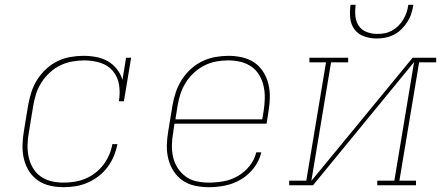

<svg xmlns="http://www.w3.org/2000/svg" viewBox="-20 -770 1840 798"><path d="M244 8Q215 8 187 1.5Q159 -5 137 -20.5Q115 -36 100.5 -59Q86 -82 79.5 -109Q73 -136 73.5 -165Q74 -194 79 -223L97 -333Q102 -360 110.5 -387Q119 -414 134.5 -438.5Q150 -463 171.5 -483Q193 -503 218.5 -515.5Q244 -528 272 -533Q300 -538 327 -538Q354 -538 380 -533Q406 -528 428 -515.5Q450 -503 466 -482.5Q482 -462 489 -438L504 -530H525L495 -349H474Q480 -383 475 -416.5Q470 -450 449.5 -474.5Q429 -499 397 -509Q365 -519 331 -519Q306 -519 280.5 -514.5Q255 -510 231 -498.5Q207 -487 187 -468.5Q167 -450 152.5 -427.5Q138 -405 130 -380Q122 -355 118 -330L100 -220Q95 -194 94.5 -168Q94 -142 99 -118Q104 -94 116.5 -72.5Q129 -51 148.5 -37Q168 -23 193 -17Q218 -11 244 -11Q266 -11 289 -14.5Q312 -18 334 -27Q356 -36 375.5 -51Q395 -66 409.5 -85Q424 -104 433.5 -126Q443 -148 447 -171H468Q463 -145 453 -121Q443 -97 427 -75.5Q411 -54 389.5 -37.5Q368 -21 343.5 -10.5Q319 0 294 4Q269 8 244 8Z M848 8Q819 8 790.5 2Q762 -4 739.5 -19.5Q717 -35 702 -58Q687 -81 680 -108Q673 -135 673.5 -164.5Q674 -194 679 -223L697 -333Q702 -361 711 -387.5Q720 -414 735.5 -438.5Q751 -463 773 -483Q795 -503 821 -515.5Q847 -528 875 -533Q903 -538 930 -538Q959 -538 987 -531.5Q1015 -525 1037 -510Q1059 -495 1074 -471.5Q1089 -448 1095.5 -421Q1102 -394 1101.5 -365Q1101 -336 1096 -307L1088 -256H705L700 -220Q695 -194 694.5 -167.5Q694 -141 699.5 -117Q705 -93 718.5 -72Q732 -51 751.5 -36.5Q771 -22 796.5 -16.5Q822 -11 848 -11Q878 -11 909 -16.5Q940 -22 968 -38Q996 -54 1017 -80Q1038 -106 1045 -137H1066Q1058 -102 1035.5 -72.5Q1013 -43 982 -24.5Q951 -6 916.5 1Q882 8 848 8ZM1070 -274 1076 -310Q1080 -336 1080.5 -362Q1081 -388 1075.5 -412.5Q1070 -437 1057.5 -458Q1045 -479 1025 -493Q1005 -507 980 -513Q955 -519 929 -519Q904 -519 879 -514.5Q854 -510 830 -498Q806 -486 786 -467.5Q766 -449 752 -426.5Q738 -404 730 -379.5Q722 -355 718 -330L709 -274Z M1182 0V-19H1253L1335 -511H1266V-530H1427V-511H1356L1274 -18L1695 -530H1793V-511H1722L1640 -19H1709V0H1548V-19H1619L1701 -512L1281 0ZM1545 -610Q1518 -610 1493 -619Q1468 -628 1453 -648.5Q1438 -669 1435.5 -696Q1433 -723 1437 -750H1458Q1455 -727 1457 -704Q1459 -681 1471 -663Q1483 -645 1504 -637Q1525 -629 1548 -629Q1564 -629 1579.5 -632Q1595 -635 1609.5 -643Q1624 -651 1636 -663Q1648 -675 1656.5 -689.5Q1665 -704 1670 -719Q1675 -734 1677 -750H1698Q1695 -731 1689.5 -713.5Q1684 -696 1673.5 -679.5Q1663 -663 1649 -649Q1635 -635 1617.5 -626Q1600 -617 1581.5 -613.5Q1563 -610 1545 -610Z"/></svg>

Font: Iosevka Curly Slab ThExObl
Style: Regular
Weight: 100
Width: 7
Italic angle: -9°
Monospace: yes
Designer: Belleve Invis
Foundry: Belleve Invis
Version: Version 11.1.0; ttfautohint (v1.8.3)